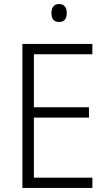

<svg xmlns="http://www.w3.org/2000/svg" viewBox="-20 -932 534 952"><path d="M438 0H91V-714H438V-663H148V-400H421V-349H148V-51H438ZM273 -912Q292 -912 301.5 -900Q311 -888 311 -868Q311 -823 273 -823Q235 -823 235 -868Q235 -888 244.5 -900Q254 -912 273 -912Z"/></svg>

Font: Noto Sans Sinhala UI SemiCondensed Light
Style: Regular
Weight: 300
Width: 4
Designer: Jelle Bosma - Monotype Design Team
Foundry: Monotype Imaging Inc.
Version: Version 2.006; ttfautohint (v1.8.4.7-5d5b)